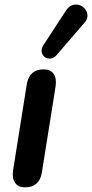

<svg xmlns="http://www.w3.org/2000/svg" viewBox="-20 -794 395 822"><path d="M87 8Q58 8 44.5 -11.5Q31 -31 36 -65L95 -435Q106 -497 167 -497Q196 -497 209.5 -478Q223 -459 218 -424L159 -54Q148 8 87 8ZM341 -696 223 -559Q211 -545 197 -543.5Q183 -542 172 -549.5Q161 -557 158.5 -571Q156 -585 166 -601L262 -748Q274 -767 290 -772Q306 -777 320.5 -772Q335 -767 344.5 -755Q354 -743 354.5 -727.5Q355 -712 341 -696Z"/></svg>

Font: Nunito Variable Extra Light
Style: Italic
Weight: 200
Italic angle: -9°
Designer: Vernon Adams
Foundry: Vernon Adams
Version: Version 3.602